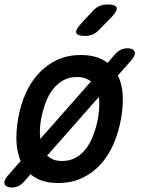

<svg xmlns="http://www.w3.org/2000/svg" viewBox="-41 -805 661 855"><path d="M218 10Q159 10 120 -12Q106 -19 95 -29L66 4Q54 17 41 23.5Q28 30 12 30Q2 30 -6.5 27Q-15 24 -19 17.5Q-23 11 -20.5 1Q-18 -9 -7 -22L51 -88Q37 -121 33 -163Q29 -215 39.5 -276Q50 -337 73 -388.5Q96 -440 131 -478Q166 -516 213 -538Q260 -560 319 -560Q379 -560 418 -538Q429 -532 438 -525L472 -564Q483 -577 497 -583.5Q511 -590 527 -590Q537 -590 545.5 -587Q554 -584 557.5 -577.5Q561 -571 558.5 -561Q556 -551 545 -538L484 -469Q501 -434 505 -389Q509 -337 498 -276Q487 -215 464 -162.5Q441 -110 406 -72Q371 -34 324 -12Q277 10 218 10ZM235 -88Q268 -88 294.5 -102Q321 -116 340.5 -141Q360 -166 373.5 -200.5Q387 -235 395 -276Q402 -317 401 -351Q401 -362 399 -373L169 -112Q175 -107 182 -102Q203 -88 235 -88ZM138 -186 364 -442Q361 -445 356 -448Q335 -462 301.5 -462Q268 -462 242 -448Q216 -434 196 -409Q176 -384 163 -350Q150 -316 142 -275Q135 -234 137 -200Q137 -193 138 -186ZM339 -645Q303 -645 298.5 -658.5Q294 -672 321 -701L372 -756Q387 -772 402.5 -778.5Q418 -785 438 -785Q474 -785 478.5 -771Q483 -757 455 -728L400 -672Q387 -658 372 -651.5Q357 -645 339 -645Z"/></svg>

Font: Maple Mono NL Medium
Style: Italic
Weight: 500
Italic angle: -10°
Monospace: yes
Designer: subframe7536
Version: Version 7.000